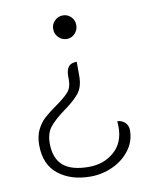

<svg xmlns="http://www.w3.org/2000/svg" viewBox="-82 -571 677 843"><g transform="rotate(-10 257.0 -150.0)"><path d="M307 -457Q307 -435 292 -419.5Q277 -404 256 -404Q235 -404 219.5 -419.5Q204 -435 204 -457Q204 -479 219.5 -494Q235 -509 256 -509Q277 -509 292 -494Q307 -479 307 -457ZM281 -233Q281 -186 258.5 -158Q236 -130 191 -98Q147 -66 124.5 -38.5Q102 -11 102 35Q102 101 139 133.5Q176 166 254 166Q320 166 366 126.5Q412 87 412 17Q412 2 411 -10Q432 -9 445.5 4.5Q459 18 459 39Q459 88 429.5 127Q400 166 353 187.5Q306 209 254 209Q167 209 111 165Q55 121 55 34Q55 -6 69 -34Q83 -62 103 -80.5Q123 -99 156 -122Q196 -150 214.5 -170.5Q233 -191 233 -224V-243Q233 -270 244 -284Q255 -298 281 -298Z"/></g></svg>

Font: K2D Thin
Style: Regular
Weight: 100
Designer: Katatrad Aksorn Co.,Ltd.
Foundry: Cadson Demak Co.,Ltd.
Version: Version 1.000; ttfautohint (v1.6)